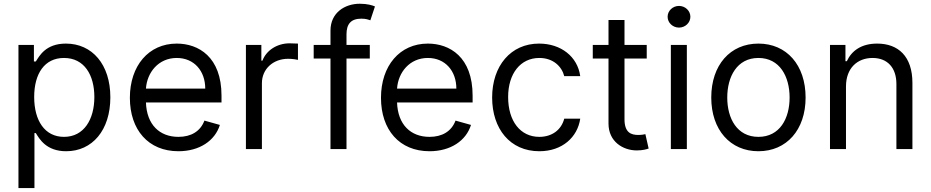

<svg xmlns="http://www.w3.org/2000/svg" viewBox="-20 -781 4877 1006"><path d="M76.7 204.5H160.5V-83.8H167.6C186.1 -54 221.6 11.4 326.7 11.4C463.1 11.4 558.2 -98 558.2 -271.3C558.2 -443.2 463.1 -552.6 325.3 -552.6C218.8 -552.6 186.1 -487.2 167.6 -458.8H157.7V-545.5H76.7ZM159.1 -272.7C159.1 -394.9 213.1 -477.3 315.3 -477.3C421.9 -477.3 474.4 -387.8 474.4 -272.7C474.4 -156.2 420.5 -63.9 315.3 -63.9C214.5 -63.9 159.1 -149.1 159.1 -272.7Z M914.8 11.4C1025.6 11.4 1106.5 -44 1132.1 -126.4L1051.1 -149.1C1029.8 -92.3 980.5 -63.9 914.8 -63.9C816.4 -63.9 748.6 -127.5 744.7 -244.3H1140.6V-279.8C1140.6 -483 1019.9 -552.6 906.2 -552.6C758.5 -552.6 660.5 -436.1 660.5 -268.5C660.5 -100.9 757.1 11.4 914.8 11.4ZM744.7 -316.8C750.4 -401.6 810.4 -477.3 906.2 -477.3C997.2 -477.3 1055.4 -409.1 1055.4 -316.8Z M1268.5 0H1352.3V-345.2C1352.3 -419 1410.5 -473 1490.1 -473C1512.4 -473 1535.5 -468.8 1541.2 -467.3V-552.6C1531.6 -553.3 1509.6 -554 1497.2 -554C1431.8 -554 1375 -517 1355.1 -463.1H1349.4V-545.5H1268.5Z M1917.6 -545.5H1795.5V-600.9C1795.5 -654.8 1818.2 -683.2 1873.6 -683.2C1897.7 -683.2 1911.9 -677.6 1920.5 -674.7L1944.6 -747.2C1931.8 -752.8 1906.2 -761.4 1865.1 -761.4C1786.9 -761.4 1711.6 -714.5 1711.6 -620.7V-545.5H1623.6V-474.4H1711.6V0H1795.5V-474.4H1917.6Z M2230.5 11.4C2341.3 11.4 2422.2 -44 2447.8 -126.4L2366.8 -149.1C2345.5 -92.3 2296.2 -63.9 2230.5 -63.9C2132.1 -63.9 2064.3 -127.5 2060.4 -244.3H2456.3V-279.8C2456.3 -483 2335.6 -552.6 2221.9 -552.6C2074.2 -552.6 1976.2 -436.1 1976.2 -268.5C1976.2 -100.9 2072.8 11.4 2230.5 11.4ZM2060.4 -316.8C2066.1 -401.6 2126.1 -477.3 2221.9 -477.3C2312.9 -477.3 2371.1 -409.1 2371.1 -316.8Z M2805.8 11.4C2926.5 11.4 3006 -62.5 3020.2 -159.1H2936.4C2920.8 -99.4 2871.1 -63.9 2805.8 -63.9C2706.3 -63.9 2642.4 -146.3 2642.4 -272.7C2642.4 -396.3 2707.7 -477.3 2805.8 -477.3C2879.6 -477.3 2923.7 -431.8 2936.4 -382.1H3020.2C3006 -484.4 2919.4 -552.6 2804.3 -552.6C2656.6 -552.6 2558.6 -436.1 2558.6 -269.9C2558.6 -106.5 2652.3 11.4 2805.8 11.4Z M3368.6 -545.5H3252.1V-676.1H3168.3V-545.5H3085.9V-474.4H3168.3V-133.5C3168.3 -38.4 3245 7.1 3316.1 7.1C3347.3 7.1 3367.2 1.4 3378.6 -2.8L3361.5 -78.1C3354.4 -76.7 3343 -73.9 3324.6 -73.9C3287.6 -73.9 3252.1 -85.2 3252.1 -156.2V-474.4H3368.6Z M3495 0H3578.8V-545.5H3495ZM3537.6 -636.4C3570.3 -636.4 3597.3 -661.9 3597.3 -693.2C3597.3 -724.4 3570.3 -750 3537.6 -750C3505 -750 3478 -724.4 3478 -693.2C3478 -661.9 3505 -636.4 3537.6 -636.4Z M3953.8 11.4C4101.6 11.4 4201 -100.9 4201 -269.9C4201 -440.3 4101.6 -552.6 3953.8 -552.6C3806.1 -552.6 3706.7 -440.3 3706.7 -269.9C3706.7 -100.9 3806.1 11.4 3953.8 11.4ZM3953.8 -63.9C3841.6 -63.9 3790.5 -160.5 3790.5 -269.9C3790.5 -379.3 3841.6 -477.3 3953.8 -477.3C4066.1 -477.3 4117.2 -379.3 4117.2 -269.9C4117.2 -160.5 4066.1 -63.9 3953.8 -63.9Z M4412.6 -328.1C4412.6 -423.3 4471.6 -477.3 4551.8 -477.3C4629.6 -477.3 4676.8 -426.5 4676.8 -340.9V0H4760.7V-346.6C4760.7 -485.8 4686.4 -552.6 4576 -552.6C4493.6 -552.6 4442.5 -515.6 4416.9 -460.2H4409.8V-545.5H4328.8V0H4412.6Z"/></svg>

Font: Karasuma Gothic
Style: Regular
Weight: 400
Designer: Rasmus Andersson, Ryoko Nishizuka
Foundry: Genbu
Version: Version 1.00